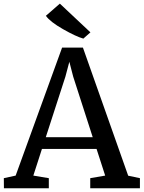

<svg xmlns="http://www.w3.org/2000/svg" viewBox="-36 -1003 765 1023"><path d="M-15.1 0 -15.6 -53.7 47.4 -67.4 294.9 -749.5H405.8L647 -66.9L709.5 -53.7V0H444.8V-53.7L524.4 -67.4L478.5 -209.5H187.5L141.6 -67.4L224.1 -53.7V0ZM312.5 -594.7 208 -272H458L354 -594.7L333.5 -673.8ZM407.7 -797.4Q368.2 -808.6 299.3 -847.9Q230.5 -887.2 208.5 -918.9L282.7 -983.4H283.2L445.8 -830.6L408.2 -797.4Z"/></svg>

Font: HaufeMerriweather
Style: Regular
Weight: 400
Designer: Eben Sorkin ( eben@eyebytes.com )
Foundry: Eben Sorkin
Version: Version 1.56